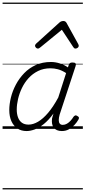

<svg xmlns="http://www.w3.org/2000/svg" viewBox="-20 -1000 663 1490"><path d="M187 17Q145 17 115 -3Q85 -23 68.5 -59.5Q52 -96 52 -146Q52 -191 64.5 -242.5Q77 -294 103 -343Q129 -392 167.5 -432Q206 -472 258 -495.5Q310 -519 376 -519Q409 -519 444 -508Q479 -497 507 -477L513 -495Q517 -507 523.5 -511Q530 -515 543 -515Q562 -515 566.5 -507.5Q571 -500 567 -488L443 -111Q436 -86 436 -68Q436 -50 444 -40.5Q452 -31 467 -31Q484 -31 499.5 -40Q515 -49 528 -63.5Q541 -78 550 -93Q555 -100 562.5 -103.5Q570 -107 580 -100Q592 -94 592.5 -86Q593 -78 588 -71Q577 -51 558.5 -31Q540 -11 515.5 3Q491 17 460 17Q438 17 422 10Q406 3 396.5 -10Q387 -23 384 -41Q381 -59 384 -81Q387 -91 389.5 -100.5Q392 -110 395 -119Q357 -67 319.5 -37Q282 -7 248 5Q214 17 187 17ZM110 -150Q110 -115 120 -88.5Q130 -62 150 -47.5Q170 -33 202 -33Q237 -33 275.5 -55.5Q314 -78 353.5 -124.5Q393 -171 432 -243L493 -433Q458 -455 429 -462.5Q400 -470 372 -470Q318 -470 275.5 -449Q233 -428 202 -394Q171 -360 150.5 -317.5Q130 -275 120 -231.5Q110 -188 110 -150ZM274 -623Q266 -623 259 -630Q252 -637 252 -645Q252 -650 254.5 -654Q257 -658 261 -662L441 -825Q449 -832 456.5 -834.5Q464 -837 472 -837Q479 -837 485 -834Q491 -831 496 -823L586 -660Q589 -655 590 -651Q591 -647 591 -644Q591 -635 582.5 -629Q574 -623 566 -623Q560 -623 556 -626Q552 -629 549 -634L460 -769L295 -634Q289 -629 284 -626Q279 -623 274 -623ZM0 460H623V470H0ZM0 -20H623V0H0ZM0 -505H623V-500H0ZM0 -980H623V-970H0Z"/></svg>

Font: Playwrite NO Guides
Style: Regular
Weight: 400
Designer: Veronika Burian, José Scaglione
Foundry: TypeTogether
Version: Version 1.003